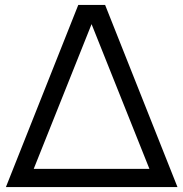

<svg xmlns="http://www.w3.org/2000/svg" viewBox="-20 -760 745 780"><path d="M298 -740H407L701 0H4ZM587 -74 352 -662 117 -74Z"/></svg>

Font: Encode Sans
Style: Regular
Weight: 400
Designer: Pablo Impallari, Andres Torresi
Foundry: Pablo Impallari, Andres Torresi
Version: Version 1.000; ttfautohint (v1.00) -l 8 -r 50 -G 200 -x 14 -